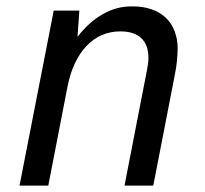

<svg xmlns="http://www.w3.org/2000/svg" viewBox="-20 -580 642 600"><path d="M147.9 -546.9H228L222.2 -464.8Q258.3 -511.7 301.8 -536.1Q322.8 -547.9 344.7 -554Q366.7 -560.1 394 -560.1Q426.3 -560.1 452.6 -551.3Q479 -542.5 497.6 -524.9Q516.1 -507.8 525.6 -482.7Q535.2 -457.5 535.2 -428.2Q535.2 -419.9 534.4 -408.4Q533.7 -397 532.7 -387.2Q531.7 -377.4 530 -366.7Q528.3 -356 524.9 -338.9L459 0H369.1L435.1 -339.4Q436.5 -343.8 436 -343.5Q435.5 -343.3 436.5 -346.2Q438.5 -356.4 439.7 -363.5Q440.9 -370.6 441.9 -376.5Q442.9 -382.3 443.4 -387.5Q443.8 -392.6 443.8 -398.9Q443.8 -420.4 438.2 -435.3Q432.6 -450.2 421.4 -460.9Q398.9 -481.9 356.4 -481.9Q293.5 -481.9 250.5 -436.5Q207 -390.6 190.9 -309.1L130.9 0H41Z"/></svg>

Font: Hack
Style: Italic
Weight: 400
Italic angle: -11°
Monospace: yes
Designer: Christopher Simpkins
Foundry: Christopher Simpkins
Version: Version 2.019; ttfautohint (v1.4.1) -l 4 -r 80 -G 350 -x 0 -